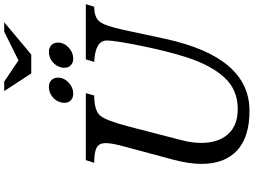

<svg xmlns="http://www.w3.org/2000/svg" viewBox="-167 -1032 1209 915"><g transform="rotate(-90 437.5 -574.5)"><path d="M200 -599Q213 -649 213 -676Q213 -706 192 -718Q171 -730 119 -730L132 -770H451L440 -730Q369 -730 344.5 -702Q320 -674 292 -565L227 -314Q214 -265 214 -220Q214 -139 255.5 -92.5Q297 -46 375 -46Q468 -46 526.5 -110.5Q585 -175 622 -290Q651 -380 676.5 -506Q702 -632 702 -670Q702 -725 600 -730L612 -770H875L863 -730Q813 -730 792.5 -705Q772 -680 753 -592L710 -392Q623 10 367 10Q242 10 178 -49Q114 -108 114 -219Q114 -278 134 -353ZM407 -888Q413 -913 434 -929.5Q455 -946 480 -946Q501 -946 513 -934Q525 -922 525 -903Q525 -874 501.5 -852Q478 -830 449 -830Q429 -830 417 -841.5Q405 -853 405 -872Q405 -882 407 -888ZM574 -888Q580 -913 601 -929.5Q622 -946 647 -946Q668 -946 680 -934Q692 -922 692 -903Q692 -874 668.5 -852Q645 -830 616 -830Q596 -830 584 -841.5Q572 -853 572 -872Q572 -882 574 -888ZM635 -1030H545L461 -1159H506L607 -1091L744 -1159H789Z"/></g></svg>

Font: Libre Baskerville
Style: Italic
Weight: 400
Italic angle: -15°
Designer: Pablo Impallari, Rodrigo Fuenzalida
Foundry: Pablo Impallari, Rodrigo Fuenzalida
Version: Version 1.051;Glyphs 3.2.3 (3260)